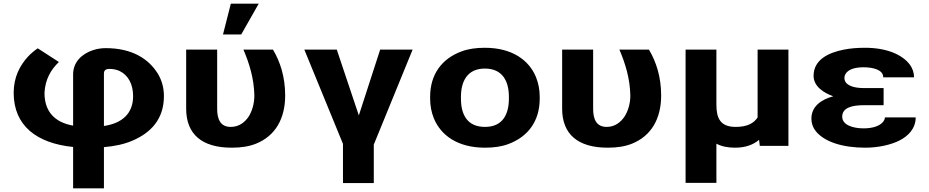

<svg xmlns="http://www.w3.org/2000/svg" viewBox="-20 -800 5096 1053"><path d="M303 -460 187 -535C168 -522 150 -507 134 -490C89 -441 55 -377 55 -291C55 -110 182 -14 381 6V233H550V7C611 2 663 -10 705 -28C809 -72 879 -148 879 -273C879 -321 866 -363 845 -397C795 -477 705 -536 560 -536C535 -536 512 -532 490 -525C430 -505 381 -461 381 -392V-111C279 -129 224 -189 224 -291C228 -365 259 -418 303 -460ZM581 -422C602 -422 619 -418 635 -411C684 -388 710 -337 710 -273C710 -177 650 -124 550 -109V-396C550 -414 559 -422 581 -422Z M1251 10C1303 10 1347 3 1384 -12C1489 -54 1544 -148 1544 -276C1544 -378 1517 -461 1477 -528H1315C1347 -453 1373 -371 1375 -276C1375 -231 1362 -188 1342 -158C1323 -131 1293 -104 1245 -104C1186 -104 1171 -151 1171 -203V-528H1001V-204C1001 -65 1086 10 1251 10ZM1246 -780 1203 -611H1303L1399 -780Z M1948 -167 1827 -528H1649L1861 -11V204H2030V-7L2243 -528H2065Z M2339 -269V-259C2339 -220 2346 -185 2359 -152C2397 -58 2490 10 2640 10C2688 10 2731 4 2768 -10C2874 -49 2940 -134 2940 -259V-269C2940 -308 2933 -343 2920 -376C2882 -470 2789 -538 2639 -538C2591 -538 2548 -532 2511 -518C2405 -479 2339 -394 2339 -269ZM2771 -269V-259C2771 -176 2739 -104 2640 -104C2540 -104 2508 -175 2508 -259V-269C2508 -351 2541 -424 2639 -424C2738 -424 2771 -352 2771 -269Z M3313 10C3365 10 3409 3 3446 -12C3551 -54 3606 -148 3606 -276C3606 -378 3579 -461 3539 -528H3377C3409 -453 3435 -371 3437 -276C3437 -231 3424 -189 3404 -159C3385 -132 3355 -104 3307 -104C3248 -104 3233 -151 3233 -203V-528H3063V-204C3063 -65 3148 10 3313 10Z M4143 -33 4147 0H4304V-528H4135V-156C4114 -123 4076 -104 4015 -104C3930 -104 3909 -152 3909 -226V-528H3740V203H3909V-12C3937 3 3971 10 4011 10C4070 10 4112 -7 4143 -33Z M4717 -223H4826V-317H4717C4661 -317 4611 -332 4611 -373C4611 -380 4613 -387 4617 -394C4632 -420 4669 -431 4716 -431C4767 -431 4824 -418 4824 -376H4993C4993 -401 4985 -424 4971 -444C4928 -503 4838 -538 4725 -538C4683 -538 4644 -535 4609 -528C4521 -511 4442 -471 4442 -384C4442 -327 4496 -291 4550 -272C4484 -254 4430 -217 4430 -149C4430 -124 4438 -101 4453 -82C4501 -21 4603 10 4725 10C4798 10 4867 -6 4914 -30C4961 -54 5002 -95 5002 -156H4833C4833 -148 4830 -141 4825 -134C4806 -109 4767 -96 4716 -96C4659 -96 4599 -114 4599 -160C4599 -210 4654 -223 4717 -223Z"/></svg>

Font: Asimov
Style: XWid
Weight: 500
Designer: Google
Version: Version 2.000980; 2014